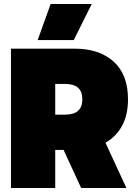

<svg xmlns="http://www.w3.org/2000/svg" viewBox="-20 -943 677 963"><path d="M234 -923H440L350 -742H169ZM35 -699H354Q478 -699 550 -634Q622 -569 622 -445Q622 -367 592.5 -312.5Q563 -258 509 -227L614 0H387L299 -191H257V0H35ZM307 -368Q393 -368 393 -445Q393 -522 307 -522H257V-368Z"/></svg>

Font: Readiness Black
Style: Regular
Weight: 900
Designer: Katatrad Team
Foundry: CadsonDemak
Version: Version 1.00;April 23, 2019;FontCreator 11.5.0.2425 64-bit; 